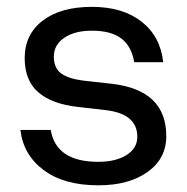

<svg xmlns="http://www.w3.org/2000/svg" viewBox="-20 -531 544 560"><path d="M291 -209.5 208 -219Q131 -227.5 91.5 -262Q52 -296.5 52 -361.5Q52 -430.5 104.5 -470.8Q157 -511 248 -511Q338 -511 393 -467.8Q448 -424.5 456 -349.5H371.5Q363.5 -396.5 333.5 -419Q303.5 -441.5 248 -441.5Q198 -441.5 167.5 -420.8Q137 -400 137 -366Q137 -332.5 158.2 -317Q179.5 -301.5 222 -296L307 -286.5Q465 -268 465 -134Q465 -68.5 410.5 -29.5Q356 9.5 267 9.5Q167 9.5 107.5 -34.8Q48 -79 39.5 -152H128Q143.5 -59 266.5 -59Q317.5 -59 349 -78.8Q380.5 -98.5 380.5 -132Q380.5 -198 291 -209.5Z"/></svg>

Font: Overused Grotesk
Style: Regular
Weight: 450
Version: Version 0.004